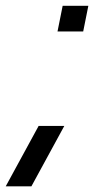

<svg xmlns="http://www.w3.org/2000/svg" viewBox="-65 -533 346 675"><path d="M245.6 -512.7 227.5 -422.4H137.2L155.3 -512.7ZM161.1 -90.3 45.4 122.1H-44.9L70.8 -90.3Z"/></svg>

Font: Sansation
Style: Italic
Weight: 400
Designer: Bernd Montag
Version: Version 1.301